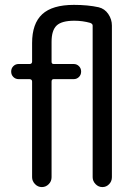

<svg xmlns="http://www.w3.org/2000/svg" viewBox="-20 -760 540 780"><path d="M55.7 -438.5Q43 -438.5 34.2 -447.3Q25.4 -456.1 25.4 -469.2Q25.4 -482.4 34.2 -491.2Q43 -500 55.7 -500H100.6Q109.4 -500 110.4 -508.8V-585Q110.4 -664.1 151.4 -702.1Q192.4 -740.2 280.3 -740.2Q336.9 -740.2 380.9 -730.5Q405.3 -724.6 419.9 -703.1Q434.6 -681.6 434.6 -656.2V-40Q434.6 -23.4 423.3 -11.7Q412.1 0 396 0Q379.9 0 368.2 -12.2Q356.4 -24.4 356.4 -40V-656.2Q356.4 -663.1 346.7 -667Q315.4 -675.8 282.2 -675.8Q230.5 -675.8 210 -656.2Q189.5 -636.7 189.5 -589.8V-508.8Q189.5 -500 198.2 -500H279.3Q292 -500 300.8 -491.2Q309.6 -482.4 309.6 -469.2Q309.6 -456.1 300.8 -447.3Q292 -438.5 279.3 -438.5H198.2Q189.5 -438.5 189.5 -428.7V-40Q189.5 -23.4 177.7 -11.7Q166 0 149.9 0Q133.8 0 122.1 -12.2Q110.4 -24.4 110.4 -40V-428.7Q110.4 -437.5 100.6 -438.5Z"/></svg>

Font: Rounded Mgen+ 1mn regular
Style: Regular
Weight: 400
Designer: [Source Han Sans]
Ryoko NISHIZUKA  (kana & ideographs); Paul D. Hunt (Latin, Greek & Cyrillic); Wenlong ZHANG  (bopomofo
Version: Version 1.059.20150602